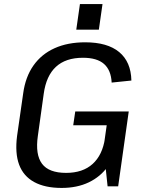

<svg xmlns="http://www.w3.org/2000/svg" viewBox="-20 -916 710 944"><path d="M283 8Q201 8 148 -21Q95 -50 74 -106.5Q53 -163 64 -248L94 -457Q105 -538 144.5 -594Q184 -650 248.5 -679Q313 -708 399 -708Q508 -708 566 -660Q624 -612 626 -520L529 -510Q526 -571 491.5 -601.5Q457 -632 388 -632Q303 -632 255 -587.5Q207 -543 195 -455L166 -247Q153 -156 186.5 -111Q220 -66 305 -66Q387 -66 435.5 -110Q484 -154 496 -236L556 -216Q546 -148 510 -97.5Q474 -47 416.5 -19.5Q359 8 283 8ZM489 -190 511 -345 536 -300H340L350 -368H613L561 0H509ZM484 -896 466 -770H355L373 -896Z"/></svg>

Font: Pathway Extreme 28pt Medium
Style: Italic
Weight: 500
Italic angle: -8°
Designer: Eduardo Rodriguez Tunni
Foundry: Eduardo Rodriguez Tunni
Version: Version 1.001;gftools[0.9.26]